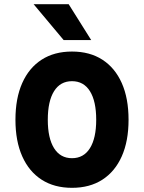

<svg xmlns="http://www.w3.org/2000/svg" viewBox="-20 -881 690 920"><path d="M325 19Q240 19 179.5 -20Q119 -59 86.5 -132Q54 -205 54 -307Q54 -410 86.5 -483Q119 -556 179.5 -595Q240 -634 325 -634Q410 -634 470.5 -595Q531 -556 563.5 -483Q596 -410 596 -307Q596 -205 563.5 -132Q531 -59 470.5 -20Q410 19 325 19ZM325 -123Q381 -123 411 -171Q441 -219 441 -307Q441 -396 411 -444Q381 -492 325 -492Q269 -492 239 -444Q209 -396 209 -307Q209 -219 239 -171Q269 -123 325 -123ZM417 -689H285L141 -861H309Z"/></svg>

Font: Martian Mono SemiCondensed
Style: Bold
Weight: 700
Width: 4
Designer: Roman Shamin
Foundry: Evil Martians
Version: Version 1.000